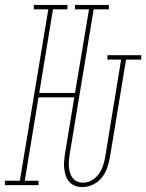

<svg xmlns="http://www.w3.org/2000/svg" viewBox="-60 -755 596 783"><path d="M276 8Q276 8 275.5 8Q275 8 275 8Q260 8 246 2.5Q232 -3 222.5 -13.5Q213 -24 208.5 -38Q204 -52 202 -67Q200 -82 201.5 -97.5Q203 -113 205 -128L243 -358H97L41 -18H97V0H-40V-18H21L137 -717H78V-735H215V-717H156L100 -376H246L303 -717H246V-735H384V-717H322L224 -125Q222 -112 221 -99.5Q220 -87 221 -74.5Q222 -62 225.5 -50.5Q229 -39 236 -29.5Q243 -20 254.5 -15Q266 -10 278 -10Q297 -10 314 -19.5Q331 -29 342.5 -45Q354 -61 360 -79Q366 -97 369 -115L434 -512H378V-530H516V-512H454L388 -112Q384 -90 376.5 -69Q369 -48 354.5 -30Q340 -12 318.5 -2Q297 8 276 8Z"/></svg>

Font: Iosevka Slab Thin
Style: Italic
Weight: 100
Italic angle: -9°
Monospace: yes
Designer: Belleve Invis
Foundry: Belleve Invis
Version: Version 11.1.1; ttfautohint (v1.8.3)